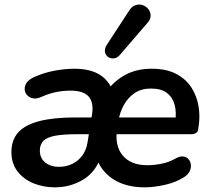

<svg xmlns="http://www.w3.org/2000/svg" viewBox="-20 -794 905 824"><path d="M215 10Q167 10 124.5 -7Q82 -24 55.5 -58Q29 -92 29 -141Q29 -193 58 -225.5Q87 -258 148 -274Q209 -290 304 -290H384L374 -218H311Q252 -218 217 -211.5Q182 -205 166.5 -189.5Q151 -174 151 -148Q151 -115 174.5 -96.5Q198 -78 232 -78Q264 -78 290 -90.5Q316 -103 333.5 -127Q351 -151 356 -185L375 -303Q383 -353 361 -379Q339 -405 283 -405Q250 -405 219 -398.5Q188 -392 155 -377Q136 -369 121 -372Q106 -375 96.5 -385.5Q87 -396 86 -410.5Q85 -425 94.5 -439Q104 -453 126 -463Q168 -482 213.5 -490.5Q259 -499 299 -499Q367 -499 408.5 -473Q450 -447 466 -397H434Q467 -445 516.5 -472Q566 -499 630 -499Q695 -499 737 -476.5Q779 -454 802 -417.5Q825 -381 832 -338.5Q839 -296 833 -256L831 -242Q830 -229 821.5 -223.5Q813 -218 800 -218H459L469 -290H749L732 -273Q738 -312 729.5 -344Q721 -376 696.5 -395Q672 -414 628 -414Q586 -414 557 -394Q528 -374 511 -342.5Q494 -311 488 -275L483 -244Q471 -170 506 -127.5Q541 -85 612 -85Q642 -85 674 -91.5Q706 -98 732 -113Q751 -124 765.5 -122.5Q780 -121 788.5 -111.5Q797 -102 799 -88.5Q801 -75 794.5 -60.5Q788 -46 772 -35Q737 -12 689 -1Q641 10 601 10Q518 10 463.5 -26.5Q409 -63 390 -128H415Q393 -57 337.5 -23.5Q282 10 215 10ZM495 -559Q483 -545 469 -543.5Q455 -542 444 -549.5Q433 -557 430.5 -571Q428 -585 438 -601L534 -748Q546 -767 562 -772Q578 -777 592.5 -772Q607 -767 616.5 -755Q626 -743 626.5 -727.5Q627 -712 613 -696Z"/></svg>

Font: Nunito ExtraLight
Style: Italic
Weight: 200
Italic angle: -9°
Designer: Vernon Adams
Foundry: Vernon Adams
Version: Version 3.602